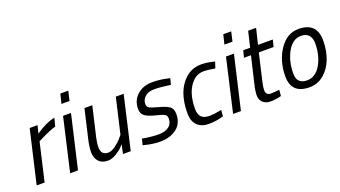

<svg xmlns="http://www.w3.org/2000/svg" viewBox="-59 -1193 3012 1703"><g transform="rotate(-20 1447.0 -342.0)"><path d="M66 0 182 -500H256L238 -426Q331 -493 419 -511L399 -434Q345 -420 254 -374L224 -359L141 0Z M382 0 497 -500H572L456 0ZM520 -604 542 -694H617L596 -604Z M738 10Q680 10 650 -24Q620 -58 620 -112Q620 -166 640 -246L699 -500H773L715 -251Q696 -175 696 -131Q696 -56 764 -56Q794 -56 832.5 -84Q871 -112 894 -140L918 -168L995 -500H1069L954 0H881L899 -87Q890 -76 875.5 -60Q861 -44 818.5 -17Q776 10 738 10Z M1490 -431Q1395 -445 1337.5 -445Q1280 -445 1249 -416.5Q1218 -388 1218 -348Q1218 -324 1236 -312Q1254 -300 1319.5 -283Q1385 -266 1416 -244.5Q1447 -223 1447 -172Q1447 -84 1386 -37Q1325 10 1229 10Q1165 10 1094 -8L1071 -13L1085 -71Q1177 -55 1237.5 -55Q1298 -55 1334 -81Q1370 -107 1370 -157Q1370 -185 1351 -196.5Q1332 -208 1268.5 -223.5Q1205 -239 1174 -261Q1143 -283 1143 -330Q1143 -410 1199 -460Q1255 -510 1340 -510Q1415 -510 1482 -494L1505 -489Z M1804 -510Q1851 -510 1911 -496L1929 -491L1910 -433Q1845 -445 1802 -445Q1742 -445 1699 -401Q1618 -320 1618 -156Q1618 -106 1642 -80.5Q1666 -55 1721 -55Q1760 -55 1813 -66L1833 -70L1828 -11Q1759 10 1689.5 10Q1620 10 1580.5 -29.5Q1541 -69 1541 -142Q1541 -356 1657 -457Q1718 -510 1804 -510Z M1920 0 2035 -500H2110L1994 0ZM2058 -604 2080 -694H2155L2134 -604Z M2251 -101Q2251 -55 2301 -55L2378 -61L2373 -4Q2321 10 2274 10Q2227 10 2200 -15Q2173 -40 2173 -82Q2173 -124 2189 -188L2247 -435H2181L2198 -500H2263L2298 -648H2373L2337 -500H2477L2461 -435H2321L2263 -184Q2251 -136 2251 -101Z M2721 -510Q2894 -510 2894 -340Q2894 -247 2864.5 -168Q2835 -89 2776 -39.5Q2717 10 2640 10Q2469 10 2469 -154Q2469 -298 2540.5 -404Q2612 -510 2721 -510ZM2640 -55Q2720 -55 2769.5 -139.5Q2819 -224 2819 -341Q2819 -389 2794.5 -417Q2770 -445 2721 -445Q2643 -445 2593.5 -357.5Q2544 -270 2544 -153Q2544 -55 2640 -55Z"/></g></svg>

Font: Titillium Web
Style: Italic
Weight: 400
Italic angle: -13°
Version: Version 1.002;PS 57.000;hotconv 1.0.70;makeotf.lib2.5.55311